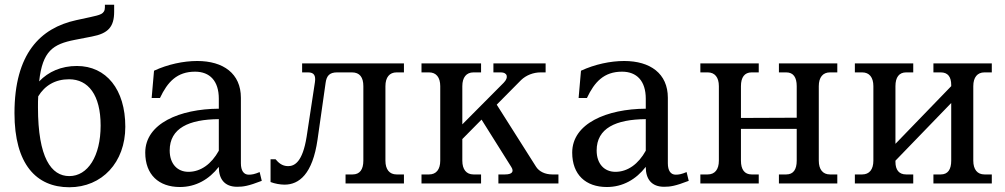

<svg xmlns="http://www.w3.org/2000/svg" viewBox="-20 -773 4236 809"><path d="M295 -605 367 -619C436 -632 461 -660 461 -724V-753H422V-742C422 -713 400 -710 361 -701L301 -688C150 -655 41 -547 41 -296C41 -81 133 16 272 16C410 16 508 -89 508 -239C508 -396 428 -495 304 -495C238 -495 184 -471 145 -430C159 -559 204 -587 295 -605ZM140 -321C140 -337 140 -353 141 -367C169 -413 213 -439 271 -439C352 -439 404 -373 404 -244C404 -115 350 -31 272 -31C196 -31 140 -108 140 -321Z M811 -516C753 -516 687 -502 629 -475L619 -360H654C686 -428 726 -471 802 -471C864 -471 902 -432 902 -357V-315C738 -314 592 -253 592 -130C592 -37 649 15 738 15C805 15 861 -17 902 -70V-69C902 -19 926 14 979 14C1005 14 1026 11 1083 -11L1074 -48C1053 -39 1041 -37 1028 -37C1007 -37 995 -54 995 -85V-361C995 -463 921 -516 811 -516ZM695 -139C695 -233 776 -270 902 -271V-138C871 -82 826 -49 774 -49C727 -49 695 -83 695 -139Z M1253 -506V-468H1278C1303 -468 1311 -455 1307 -427L1272 -197C1255 -90 1221 -73 1194 -73C1168 -73 1153 -88 1141 -102H1120V-6C1138 1 1161 5 1179 5C1240 5 1297 -39 1318 -185L1352 -424C1356 -453 1368 -468 1400 -468H1463C1496 -468 1511 -447 1511 -410V-96C1511 -59 1496 -38 1466 -38H1436V0H1682V-38H1651C1621 -38 1604 -59 1604 -96V-410C1604 -447 1621 -468 1651 -468H1682V-506Z M2239 -70 2073 -332 2176 -436C2197 -456 2227 -468 2258 -468H2279V-506H2059V-468H2091C2117 -468 2125 -447 2102 -424L1928 -249V-410C1928 -447 1945 -468 1975 -468H2007V-506H1756V-468H1788C1818 -468 1835 -447 1835 -410V-96C1835 -59 1818 -38 1788 -38H1756V0H2007V-38H1975C1945 -38 1928 -59 1928 -96V-187L2009 -269L2134 -70C2147 -50 2138 -38 2108 -38H2080V0H2333V-38H2307C2277 -38 2252 -50 2239 -70Z M2610 -516C2552 -516 2486 -502 2428 -475L2418 -360H2453C2485 -428 2525 -471 2601 -471C2663 -471 2701 -432 2701 -357V-315C2537 -314 2391 -253 2391 -130C2391 -37 2448 15 2537 15C2604 15 2660 -17 2701 -70V-69C2701 -19 2725 14 2778 14C2804 14 2825 11 2882 -11L2873 -48C2852 -39 2840 -37 2827 -37C2806 -37 2794 -54 2794 -85V-361C2794 -463 2720 -516 2610 -516ZM2494 -139C2494 -233 2575 -270 2701 -271V-138C2670 -82 2625 -49 2573 -49C2526 -49 2494 -83 2494 -139Z M3102 -96V-230H3337V-96C3337 -59 3323 -38 3293 -38H3262V0H3508V-38H3477C3447 -38 3430 -59 3430 -96V-410C3430 -447 3447 -468 3477 -468H3508V-506H3262V-468H3293C3323 -468 3337 -447 3337 -410V-277L3102 -276V-410C3102 -447 3117 -468 3147 -468H3177V-506H2931V-468H2962C2992 -468 3009 -447 3009 -410V-96C3009 -59 2992 -38 2962 -38H2931V0H3177V-38H3147C3117 -38 3102 -59 3102 -96Z M3753 -91V-96L3988 -339V-96C3988 -59 3974 -38 3944 -38H3913V0H4159V-38H4128C4098 -38 4081 -59 4081 -96V-410C4081 -447 4098 -468 4128 -468H4159V-506H3913V-468H3944C3974 -468 3988 -449 3988 -415V-410L3753 -167V-410C3753 -447 3768 -468 3798 -468H3828V-506H3582V-468H3613C3643 -468 3660 -447 3660 -410V-96C3660 -59 3643 -38 3613 -38H3582V0H3828V-38H3798C3768 -38 3753 -57 3753 -91Z"/></svg>

Font: LT Superior Serif Medium
Style: Regular
Weight: 500
Designer: Daniel Lyons
Foundry: LyonsType
Version: Version 2.120;FEAKit 1.0